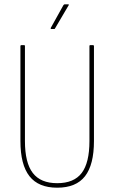

<svg xmlns="http://www.w3.org/2000/svg" viewBox="-20 -865 532 893"><path d="M246 8Q159 8 117 -45.5Q75 -99 75 -209V-651Q75 -655 79 -655H93Q96 -655 96 -651V-209Q96 -108 132.5 -60.5Q169 -13 246 -13Q324 -13 360 -60.5Q396 -108 396 -209V-651Q396 -655 399 -655H413Q417 -655 417 -651V-209Q417 -99 375.5 -45.5Q334 8 246 8ZM218 -730Q217 -730 216 -731.5Q215 -733 216 -735L275 -841Q278 -845 281 -845H297Q299 -845 300 -843.5Q301 -842 299 -840L236 -733Q235 -730 232 -730Z"/></svg>

Font: Sofia Sans Condensed Thin
Style: Regular
Weight: 250
Version: Version 4.100